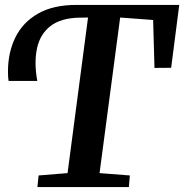

<svg xmlns="http://www.w3.org/2000/svg" viewBox="-20 -763 751 783"><path d="M132.5 0 137.5 -47.5 255.5 -57 339 -691.5 305.5 -691Q229 -690 186.2 -657Q143.5 -624 131 -566.2Q118.5 -508.5 132 -433H15Q13.5 -441 13 -450.5Q12.5 -460 12.5 -471.5Q12.5 -548.5 42.5 -610Q72.5 -671.5 134.5 -707.2Q196.5 -743 292.5 -743H711L678 -486.5L610 -486L604.5 -681.5L470 -691.5L386 -57L509.5 -47.5L505.5 0Z"/></svg>

Font: Merriweather 20pt SemiBold
Style: Italic
Weight: 600
Italic angle: -7.8°
Version: Version 2.101